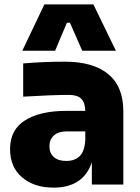

<svg xmlns="http://www.w3.org/2000/svg" viewBox="-20 -844 640 878"><path d="M400 -102Q361 14 225 14Q136 14 81 -33Q26 -80 26 -162Q26 -251 95 -294Q164 -337 283 -337H370Q369 -375 351.5 -392.5Q334 -410 295 -410Q220 -410 86 -402V-554Q182 -562 277 -562Q406 -562 475 -505Q544 -448 544 -335V0H400ZM283 -108Q322 -108 344.5 -130Q367 -152 370 -204V-243H283Q247 -243 226.5 -224.5Q206 -206 206 -175Q206 -144 226 -126Q246 -108 283 -108ZM183 -824H407L510 -612H356L300 -740H286L232 -612H82Z"/></svg>

Font: Sora-SIA ExtraBold
Style: Regular
Weight: 800
Designer: Jonathan Barnbrook, Julián Moncada
Foundry: Barnbrook Fonts
Version: Version 2.000